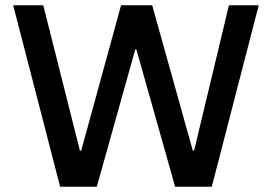

<svg xmlns="http://www.w3.org/2000/svg" viewBox="-20 -708 1031 728"><path d="M30 -688 208 0H347L493 -521H497L644 0H783L961 -688H848L716 -137H711L557 -688H439L288 -137H283L144 -688Z"/></svg>

Font: Saira UNSAM Medium
Style: Regular
Weight: 500
Designer: Hector Gatti with collaboration of the Omnibus-Type team
Foundry: Omnibus-Type
Version: Version 0.072;PS 000.072;hotconv 1.0.88;makeotf.lib2.5.64775